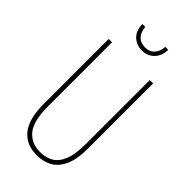

<svg xmlns="http://www.w3.org/2000/svg" viewBox="-279 -1034 1044 1044"><g transform="rotate(45 243.0 -511.5)"><path d="M414 -283Q414 -196 391 -146.5Q368 -97 329.5 -76.5Q291 -56 243 -56Q161 -56 116.5 -110.5Q72 -165 72 -283V-780H98V-287Q98 -175 136.5 -128Q175 -81 243 -81Q286 -81 318.5 -99.5Q351 -118 369.5 -163Q388 -208 388 -287V-780H414ZM343 -967Q342 -920 314.5 -891.5Q287 -863 243 -863Q203 -863 174.5 -889Q146 -915 144 -967H167Q169 -930 189 -908.5Q209 -887 244 -887Q279 -887 299 -909.5Q319 -932 320 -967Z"/></g></svg>

Font: Noto Sans Malayalam UI ExtraCondensed Thin
Style: Regular
Weight: 100
Width: 2
Designer: Jelle Bosma - Monotype Design Team
Foundry: Monotype Imaging Inc.
Version: Version 2.104; ttfautohint (v1.8.4.7-5d5b)